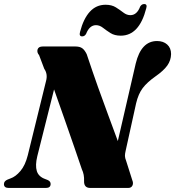

<svg xmlns="http://www.w3.org/2000/svg" viewBox="-48 -930 867 950"><path d="M136.5 -157Q125.5 -111.5 134.2 -83.5Q143 -55.5 176 -44L187.5 -39.5Q202.5 -33 202.5 -20Q202.5 0 179 0H-4.5Q-28.5 0 -28.5 -19Q-28.5 -34 -10.5 -41.5L3.5 -47Q29 -55.5 53 -83.8Q77 -112 89.5 -162L179.5 -528Q189.5 -563 171 -589.5L145.5 -657Q133.5 -671 138 -685.5Q142.5 -700 163.5 -700H325Q347 -700 359 -691.2Q371 -682.5 381 -662Q411.5 -570.5 437 -499Q462.5 -427.5 486.2 -364Q510 -300.5 535 -232L623.5 -615.5Q650.5 -727 729 -727Q760 -727 779.2 -709.8Q798.5 -692.5 798.5 -662.5Q798 -631.5 779.8 -605.8Q761.5 -580 720.5 -551.5Q679.5 -522.5 658 -494Q636.5 -465.5 625.5 -419L574 -185.5Q570 -169 570.2 -158.5Q570.5 -148 576 -134.5L606.5 -38.5Q613 -23.5 607.2 -11.8Q601.5 0 586 0H399Q367 0 368 -34Q369.5 -67 357 -92.5Q343.5 -132.5 321.8 -195.5Q300 -258.5 273.5 -334.2Q247 -410 219.5 -487.5ZM549.5 -753.5Q519 -753.5 498.5 -766.5Q478 -779.5 461.5 -792.5Q445 -805.5 427 -805.5Q395 -805.5 378 -762.5Q371 -750 358.5 -750Q342 -750 348 -772Q365 -837.5 396.5 -872Q428 -906.5 474.5 -906.5Q505 -906.5 525.5 -893.5Q546 -880.5 562.5 -867.8Q579 -855 597 -855Q629.5 -855 645.5 -897.5Q653 -910 665.5 -910Q682 -910 675.5 -888.5Q641 -753.5 549.5 -753.5Z"/></svg>

Font: Fraunces 72pt Black
Style: Italic
Weight: 900
Italic angle: -16°
Version: Version 1.000;[b76b70a41]